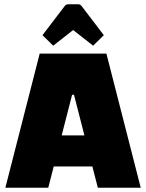

<svg xmlns="http://www.w3.org/2000/svg" viewBox="-20 -875 681 895"><path d="M5 0 165 -625H476L636 0H436L325 -433H316L205 0ZM122 -99V-244H519V-99ZM228 -662 178 -711 281 -846Q287 -855 297 -855H345Q355 -855 361 -846L464 -711L414 -662L321 -735Z"/></svg>

Font: Changa ExtraBold
Style: Regular
Weight: 800
Designer: Eduardo Rodriguez Tunni
Foundry: Eduardo Rodriguez Tunni
Version: Version 3.002; ttfautohint (v1.8.2)